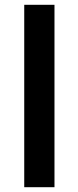

<svg xmlns="http://www.w3.org/2000/svg" viewBox="-20 -780 327 800"><path d="M207 0H81V-760H207Z"/></svg>

Font: Noto Sans Gurmukhi UI SemiBold
Style: Regular
Weight: 600
Designer: Jelle Bosma - Monotype Design Team
Foundry: Monotype Imaging Inc.
Version: Version 2.004; ttfautohint (v1.8.4.7-5d5b)